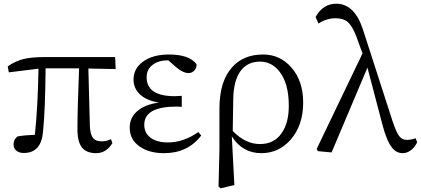

<svg xmlns="http://www.w3.org/2000/svg" viewBox="-20 -808 2258 1030"><path d="M496.1 13.7Q444.3 13.7 419.9 -16.6Q395.5 -46.9 395.5 -113.3Q395.5 -228.5 404.3 -441.4H224.6Q222.7 -220.7 210.9 -101.6Q201.2 12.7 107.4 12.7Q83 12.7 67.9 0.5Q52.7 -11.7 52.7 -33.2Q52.7 -60.5 74.2 -76.2Q113.3 -83 167 -85Q182.6 -226.6 186.5 -439.5L27.3 -419.9L21.5 -452.1Q62.5 -480.5 105.5 -491.2Q149.4 -502 223.6 -502H597.7L600.6 -437.5L454.1 -440.4L461.9 -137.7Q462.9 -87.9 479.5 -67.4Q493.2 -49.8 524.4 -49.8Q551.8 -49.8 575.2 -61.5L583 -40Q549.8 13.7 496.1 13.7Z M860.4 13.7Q779.3 13.7 728.5 -22.5Q675.8 -59.6 675.8 -123Q675.8 -176.8 716.3 -211.9Q756.8 -247.1 832 -257.8Q764.6 -268.6 728.5 -303.7Q696.3 -335.9 696.3 -380.9Q696.3 -439.5 746.1 -476.6Q798.8 -515.6 886.7 -515.6Q995.1 -515.6 1034.2 -463.9Q1036.1 -445.3 1023.4 -430.7Q1010.7 -416 991.2 -416Q961.9 -416 922.9 -449.2L882.8 -484.4H880.9Q831.1 -484.4 799.8 -460.9Q766.6 -436.5 766.6 -393.6Q766.6 -292 918 -292Q933.6 -292 955.1 -293.9V-234.4Q952.1 -234.4 948.2 -235.4Q932.6 -236.3 927.7 -236.3Q753.9 -236.3 753.9 -138.7Q753.9 -94.7 787.6 -69.3Q821.3 -43.9 880.9 -43.9Q964.8 -43.9 1043.9 -99.6L1059.6 -81.1Q987.3 13.7 860.4 13.7Z M1164.1 202.1 1152.3 193.4 1157.2 -3.9V-229.5Q1158.2 -370.1 1222.7 -444.3Q1283.2 -515.6 1391.6 -515.6Q1481.4 -515.6 1542 -447.3Q1606.4 -375 1606.4 -257.8Q1606.4 -134.8 1538.1 -57.6Q1474.6 13.7 1381.8 13.7Q1281.2 13.7 1223.6 -76.2L1237.3 184.6ZM1375 -35.2Q1450.2 -35.2 1490.2 -92.8Q1529.3 -147.5 1529.3 -240.2Q1529.3 -360.4 1479.5 -423.8Q1437.5 -477.5 1375 -477.5Q1306.6 -477.5 1269.5 -425.8Q1233.4 -375 1231.4 -279.3L1228.5 -105.5Q1295.9 -35.2 1375 -35.2Z M2140.6 13.7Q2107.4 13.7 2085 -13.7Q2055.7 -47.9 2032.2 -136.7L1951.2 -445.3L1758.8 9.8L1685.5 2.9L1678.7 -8.8L1924.8 -521.5L1891.6 -612.3Q1870.1 -668.9 1844.7 -690.4Q1822.3 -710 1780.3 -710Q1731.4 -710 1688.5 -681.6L1672.9 -716.8Q1712.9 -788.1 1783.2 -788.1Q1881.8 -788.1 1926.8 -650.4L2085.9 -158.2Q2105.5 -98.6 2122.1 -77.1Q2137.7 -57.6 2162.1 -57.6Q2186.5 -57.6 2210 -66.4L2217.8 -44.9Q2206.1 -18.6 2184.6 -2.4Q2163.1 13.7 2140.6 13.7Z"/></svg>

Font: Bpmf GenYo Min R
Style: R
Weight: 400
Foundry: But Ko
Version: Version 1.320